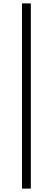

<svg xmlns="http://www.w3.org/2000/svg" viewBox="-20 -835 310 1127"><path d="M109 272V-815H161V272Z"/></svg>

Font: Cactus Classical Serif
Style: Regular
Weight: 400
Designer: Henry Chan (via Glyphwiki)、田海東、宇文滿月
Foundry: Moonlit Owen
Version: Version 1.000